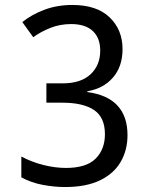

<svg xmlns="http://www.w3.org/2000/svg" viewBox="-20 -744 603 774"><path d="M242 10Q200 10 153.5 1.5Q107 -7 66 -29V-113Q107 -91 154.5 -79Q202 -67 246 -67Q328 -67 365.5 -104.5Q403 -142 403 -203Q403 -271 359 -300.5Q315 -330 232 -330H167V-408H233Q306 -408 345 -444.5Q384 -481 384 -540Q384 -591 354 -619Q324 -647 267 -647Q222 -647 183 -631.5Q144 -616 114 -594L70 -655Q107 -685 158.5 -704.5Q210 -724 272 -724Q370 -724 422 -674Q474 -624 474 -546Q474 -476 435.5 -431.5Q397 -387 332 -376V-373Q494 -351 494 -199Q494 -139 466.5 -91.5Q439 -44 383 -17Q327 10 242 10Z"/></svg>

Font: Noto Sans Mono SemiCondensed
Style: Regular
Weight: 400
Width: 4
Designer: Monotype Design Team
Foundry: Monotype Imaging Inc.
Version: Version 2.014